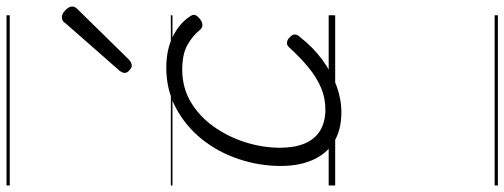

<svg xmlns="http://www.w3.org/2000/svg" viewBox="-500 -550 1550 590"><g transform="rotate(-90 275.0 -255.0)"><path d="M225 19Q170 19 133.5 -4Q97 -27 78.5 -69Q60 -111 60 -167Q60 -234 81.5 -297.5Q103 -361 143 -410.5Q183 -460 238.5 -489.5Q294 -519 362 -519Q418 -519 458.5 -498.5Q499 -478 519 -447Q526 -438 524 -431Q522 -424 511 -415Q502 -408 493 -408Q484 -408 478 -416Q459 -439 431 -454.5Q403 -470 356 -470Q301 -470 257 -444Q213 -418 181.5 -374Q150 -330 133 -276.5Q116 -223 116 -169Q116 -125 129 -94Q142 -63 167.5 -47Q193 -31 231 -30Q269 -30 301.5 -44Q334 -58 364.5 -83.5Q395 -109 424 -141Q432 -150 441 -148Q450 -146 456 -139Q463 -133 464 -125.5Q465 -118 457 -109Q424 -67 385.5 -39Q347 -11 306.5 4Q266 19 225 19ZM368 -625Q363 -625 354.5 -632Q346 -639 346 -646Q346 -650 347.5 -654Q349 -658 353 -663L497 -827Q502 -835 507 -837.5Q512 -840 517 -840Q524 -840 531.5 -835Q539 -830 544.5 -822.5Q550 -815 550 -808Q550 -803 548 -799.5Q546 -796 542 -792L387 -634Q377 -625 368 -625ZM0 490H523V500H0ZM0 -20H523V0H0ZM0 -505H523V-500H0ZM0 -1010H523V-1000H0Z"/></g></svg>

Font: Playwrite US Trad Guides
Style: Regular
Weight: 400
Designer: Veronika Burian, José Scaglione
Foundry: TypeTogether
Version: Version 1.003